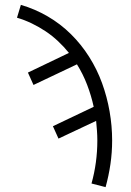

<svg xmlns="http://www.w3.org/2000/svg" viewBox="-20 -548 540 791"><path d="M415 223 357 208Q369 165 375 120.5Q381 76 381 31Q381 11 379.5 -9.5Q378 -30 376 -50L221 23L198 -28L366 -108Q356 -154 339 -198.5Q322 -243 297 -283L118 -198L95 -249L264 -330Q244 -355 219.5 -378Q195 -401 168 -419Q141 -437 111 -451.5Q81 -466 50 -475L66 -528Q124 -511 176.5 -480.5Q229 -450 272 -407.5Q315 -365 347.5 -313.5Q380 -262 400.5 -205.5Q421 -149 431.5 -89Q442 -29 442 31Q442 80 435 128Q428 176 415 223Z"/></svg>

Font: Iosevka Curly Light
Style: Regular
Weight: 300
Monospace: yes
Designer: Belleve Invis
Foundry: Belleve Invis
Version: Version 22.1.2; ttfautohint (v1.8.4)